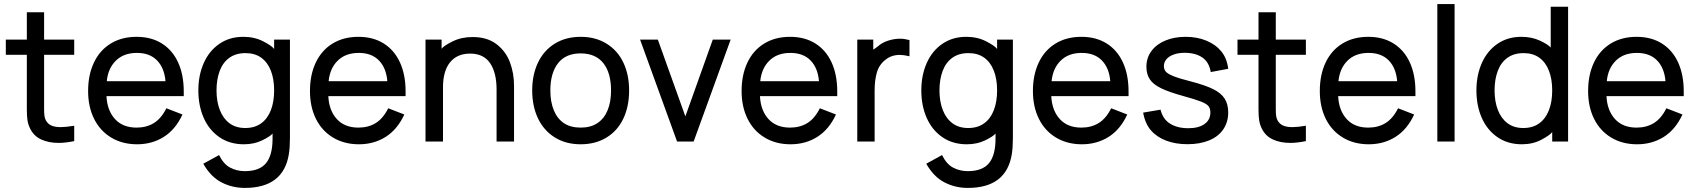

<svg xmlns="http://www.w3.org/2000/svg" viewBox="-20 -691 8387 950"><path d="M270.5 16.1Q221.2 16.1 184.3 -0.7Q147.5 -17.6 129.4 -54.2Q119.1 -74.7 116 -95.9Q112.8 -117.2 112.8 -147.9V-419.9H8.8V-495.1H112.8V-630.4H198.2V-495.1H347.2V-419.9H198.2V-151.9Q198.2 -130.4 200 -117.7Q201.7 -105 207 -95.2Q216.8 -77.6 234.4 -69.8Q252 -62 280.3 -62Q305.2 -62 347.2 -68.8V7.3Q302.7 16.1 270.5 16.1Z M658.2 22.9Q585.4 22.9 530.3 -10.3Q475.1 -43.5 445.6 -103Q416 -162.6 416 -240.7Q416 -321.3 445.1 -382.1Q474.1 -442.9 528.3 -475.8Q582.5 -508.8 655.8 -508.8Q728.5 -508.8 781 -475.8Q833.5 -442.9 861.3 -382.1Q889.2 -321.3 889.2 -238.8V-215.3H506.8Q510.3 -144.5 548.8 -102.1Q587.4 -59.6 655.8 -59.6Q704.6 -59.6 741.2 -82Q777.8 -104.5 803.2 -155.3L882.8 -124.5Q848.6 -50.3 790.5 -13.7Q732.4 22.9 658.2 22.9ZM798.8 -289.1Q793.5 -354.5 757.3 -391.8Q721.2 -429.2 657.2 -429.2Q592.3 -429.2 553.5 -391.1Q514.6 -353 508.3 -289.1Z M1191.4 238.8Q1128.4 238.8 1075.2 210.9Q1022 183.1 985.8 119.1L1064 76.2Q1085.9 121.1 1118.9 138.4Q1151.9 155.8 1191.4 155.8Q1263.7 155.8 1296.1 116.5Q1328.6 77.1 1328.6 -4.9V-30.3Q1317.4 -16.1 1277.3 3.4Q1237.3 22.9 1186.5 22.9Q1116.7 22.9 1065.7 -12.2Q1014.6 -47.4 988 -107.7Q961.4 -168 961.4 -243.7Q961.4 -318.4 988 -378.7Q1014.6 -439 1065.2 -473.9Q1115.7 -508.8 1183.6 -508.8Q1238.8 -508.8 1282 -486.6Q1325.2 -464.4 1336.4 -448.7V-495.1H1414.6V-6.8Q1414.6 38.1 1409.2 72.3Q1381.8 238.8 1191.4 238.8ZM1193.4 -57.6Q1240.2 -57.6 1272 -80.6Q1303.7 -103.5 1320.1 -145.5Q1336.4 -187.5 1336.4 -243.7Q1336.4 -299.8 1320.1 -341.6Q1303.7 -383.3 1272.2 -405.8Q1240.7 -428.2 1194.8 -428.2Q1147.5 -428.2 1115.2 -405.3Q1083 -382.3 1067.1 -340.3Q1051.3 -298.3 1051.3 -243.7Q1051.3 -188.5 1067.9 -146.2Q1084.5 -104 1116 -80.8Q1147.5 -57.6 1193.4 -57.6Z M1755.9 22.9Q1683.1 22.9 1627.9 -10.3Q1572.8 -43.5 1543.2 -103Q1513.7 -162.6 1513.7 -240.7Q1513.7 -321.3 1542.7 -382.1Q1571.8 -442.9 1626 -475.8Q1680.2 -508.8 1753.4 -508.8Q1826.2 -508.8 1878.7 -475.8Q1931.2 -442.9 1959 -382.1Q1986.8 -321.3 1986.8 -238.8V-215.3H1604.5Q1607.9 -144.5 1646.5 -102.1Q1685.1 -59.6 1753.4 -59.6Q1802.2 -59.6 1838.9 -82Q1875.5 -104.5 1900.9 -155.3L1980.5 -124.5Q1946.3 -50.3 1888.2 -13.7Q1830.1 22.9 1755.9 22.9ZM1896.5 -289.1Q1891.1 -354.5 1855 -391.8Q1818.8 -429.2 1754.9 -429.2Q1689.9 -429.2 1651.1 -391.1Q1612.3 -353 1606 -289.1Z M2523.4 9.3H2437V-248Q2437 -331.5 2404.8 -378.7Q2372.6 -425.8 2306.2 -425.8Q2241.7 -425.8 2206.8 -382.6Q2171.9 -339.4 2171.9 -259.3V9.3H2085.4V-495.1H2165V-449.7Q2175.3 -464.4 2219.2 -486.1Q2263.2 -507.8 2318.4 -507.8Q2390.6 -507.8 2436.8 -472.4Q2482.9 -437 2503.2 -382.6Q2523.4 -328.1 2523.4 -267.1Z M2853 22.9Q2778.8 22.9 2724.4 -11.5Q2669.9 -45.9 2641.6 -106Q2613.3 -166 2613.3 -243.7Q2613.3 -321.3 2642.1 -381.6Q2670.9 -441.9 2725.3 -475.3Q2779.8 -508.8 2853 -508.8Q2927.2 -508.8 2981.9 -474.6Q3036.6 -440.4 3064.7 -380.6Q3092.8 -320.8 3092.8 -243.7Q3092.8 -165 3064.5 -104.7Q3036.1 -44.4 2981.4 -10.7Q2926.8 22.9 2853 22.9ZM2853 -59.6Q2902.8 -59.6 2936 -81.8Q2969.2 -104 2986.3 -145.3Q3003.4 -186.5 3003.4 -243.7Q3003.4 -330.6 2965.1 -378.7Q2926.8 -426.8 2853 -426.8Q2778.8 -426.8 2741 -377.9Q2703.1 -329.1 2703.1 -243.7Q2703.1 -186.5 2720.5 -144.8Q2737.8 -103 2770.8 -81.3Q2803.7 -59.6 2853 -59.6Z M3412.1 9.3H3330.1L3147 -495.1H3234.9L3371.1 -115.2L3506.8 -495.1H3595.2Z M3891.6 22.9Q3818.8 22.9 3763.7 -10.3Q3708.5 -43.5 3679 -103Q3649.4 -162.6 3649.4 -240.7Q3649.4 -321.3 3678.5 -382.1Q3707.5 -442.9 3761.7 -475.8Q3815.9 -508.8 3889.2 -508.8Q3961.9 -508.8 4014.4 -475.8Q4066.9 -442.9 4094.7 -382.1Q4122.6 -321.3 4122.6 -238.8V-215.3H3740.2Q3743.7 -144.5 3782.2 -102.1Q3820.8 -59.6 3889.2 -59.6Q3938 -59.6 3974.6 -82Q4011.2 -104.5 4036.6 -155.3L4116.2 -124.5Q4082 -50.3 4023.9 -13.7Q3965.8 22.9 3891.6 22.9ZM4032.2 -289.1Q4026.9 -354.5 3990.7 -391.8Q3954.6 -429.2 3890.6 -429.2Q3825.7 -429.2 3786.9 -391.1Q3748 -353 3741.7 -289.1Z M4307.6 9.3H4221.7V-495.1H4300.8V-446.3Q4298.8 -442.9 4322.8 -460.9Q4343.8 -480 4373.8 -489.7Q4403.8 -499.5 4434.1 -499.5Q4454.6 -499.5 4480 -492.7V-412.6Q4450.2 -419.4 4433.1 -419.4Q4390.1 -419.4 4360.8 -395Q4329.6 -370.6 4318.6 -332.3Q4307.6 -293.9 4307.6 -242.7Z M4768.6 238.8Q4705.6 238.8 4652.3 210.9Q4599.1 183.1 4563 119.1L4641.1 76.2Q4663.1 121.1 4696 138.4Q4729 155.8 4768.6 155.8Q4840.8 155.8 4873.3 116.5Q4905.8 77.1 4905.8 -4.9V-30.3Q4894.5 -16.1 4854.5 3.4Q4814.5 22.9 4763.7 22.9Q4693.8 22.9 4642.8 -12.2Q4591.8 -47.4 4565.2 -107.7Q4538.6 -168 4538.6 -243.7Q4538.6 -318.4 4565.2 -378.7Q4591.8 -439 4642.3 -473.9Q4692.9 -508.8 4760.7 -508.8Q4815.9 -508.8 4859.1 -486.6Q4902.3 -464.4 4913.6 -448.7V-495.1H4991.7V-6.8Q4991.7 38.1 4986.3 72.3Q4959 238.8 4768.6 238.8ZM4770.5 -57.6Q4817.4 -57.6 4849.1 -80.6Q4880.9 -103.5 4897.2 -145.5Q4913.6 -187.5 4913.6 -243.7Q4913.6 -299.8 4897.2 -341.6Q4880.9 -383.3 4849.4 -405.8Q4817.9 -428.2 4772 -428.2Q4724.6 -428.2 4692.4 -405.3Q4660.2 -382.3 4644.3 -340.3Q4628.4 -298.3 4628.4 -243.7Q4628.4 -188.5 4645 -146.2Q4661.6 -104 4693.1 -80.8Q4724.6 -57.6 4770.5 -57.6Z M5333 22.9Q5260.3 22.9 5205.1 -10.3Q5149.9 -43.5 5120.4 -103Q5090.8 -162.6 5090.8 -240.7Q5090.8 -321.3 5119.9 -382.1Q5148.9 -442.9 5203.1 -475.8Q5257.3 -508.8 5330.6 -508.8Q5403.3 -508.8 5455.8 -475.8Q5508.3 -442.9 5536.1 -382.1Q5564 -321.3 5564 -238.8V-215.3H5181.6Q5185.1 -144.5 5223.6 -102.1Q5262.2 -59.6 5330.6 -59.6Q5379.4 -59.6 5416 -82Q5452.6 -104.5 5478 -155.3L5557.6 -124.5Q5523.4 -50.3 5465.3 -13.7Q5407.2 22.9 5333 22.9ZM5473.6 -289.1Q5468.3 -354.5 5432.1 -391.8Q5396 -429.2 5332 -429.2Q5267.1 -429.2 5228.3 -391.1Q5189.5 -353 5183.1 -289.1Z M5855.5 22.5Q5796.9 22.5 5750.7 5.1Q5704.6 -12.2 5675.3 -45.4Q5646 -78.6 5636.2 -133.8L5722.2 -148.4Q5733.9 -101.1 5769.8 -78.9Q5805.7 -56.6 5859.4 -56.6Q5911.1 -56.6 5939.9 -77.4Q5968.8 -98.1 5968.8 -133.8Q5968.8 -153.8 5959.7 -165.5Q5950.7 -177.2 5923.1 -188.2Q5895.5 -199.2 5831.5 -216.8Q5764.2 -235.4 5725.3 -254.2Q5686.5 -272.9 5669.4 -298.3Q5652.3 -323.7 5652.3 -360.8Q5652.3 -404.8 5677.2 -438.5Q5702.1 -472.2 5746.3 -490.5Q5790.5 -508.8 5846.7 -508.8Q5902.8 -508.8 5948.7 -490Q5994.6 -471.2 6022.7 -437Q6050.8 -402.8 6057.1 -350.6L5970.7 -334.5Q5962.4 -383.8 5928.7 -406.7Q5895 -429.7 5841.3 -429.7Q5810.5 -429.7 5787.1 -421.1Q5763.7 -412.6 5751.2 -397.7Q5738.8 -382.8 5738.8 -363.8Q5738.8 -347.2 5749 -335.9Q5759.3 -324.7 5787.8 -313.5Q5816.4 -302.2 5874 -287.6Q5943.4 -269.5 5982.7 -250Q6022 -230.5 6039.6 -202.9Q6057.1 -175.3 6057.1 -134.3Q6057.1 -86.9 6032.7 -51Q6008.3 -15.1 5962.6 3.7Q5917 22.5 5855.5 22.5Z M6364.7 16.1Q6315.4 16.1 6278.6 -0.7Q6241.7 -17.6 6223.6 -54.2Q6213.4 -74.7 6210.2 -95.9Q6207 -117.2 6207 -147.9V-419.9H6103V-495.1H6207V-630.4H6292.5V-495.1H6441.4V-419.9H6292.5V-151.9Q6292.5 -130.4 6294.2 -117.7Q6295.9 -105 6301.3 -95.2Q6311 -77.6 6328.6 -69.8Q6346.2 -62 6374.5 -62Q6399.4 -62 6441.4 -68.8V7.3Q6397 16.1 6364.7 16.1Z M6752.4 22.9Q6679.7 22.9 6624.5 -10.3Q6569.3 -43.5 6539.8 -103Q6510.3 -162.6 6510.3 -240.7Q6510.3 -321.3 6539.3 -382.1Q6568.4 -442.9 6622.6 -475.8Q6676.8 -508.8 6750 -508.8Q6822.8 -508.8 6875.2 -475.8Q6927.7 -442.9 6955.6 -382.1Q6983.4 -321.3 6983.4 -238.8V-215.3H6601.1Q6604.5 -144.5 6643.1 -102.1Q6681.6 -59.6 6750 -59.6Q6798.8 -59.6 6835.4 -82Q6872.1 -104.5 6897.5 -155.3L6977.1 -124.5Q6942.9 -50.3 6884.8 -13.7Q6826.7 22.9 6752.4 22.9ZM6893.1 -289.1Q6887.7 -354.5 6851.6 -391.8Q6815.4 -429.2 6751.5 -429.2Q6686.5 -429.2 6647.7 -391.1Q6608.9 -353 6602.5 -289.1Z M7177.2 9.3H7091.8V-670.9H7177.2Z M7510.3 22.9Q7440.4 22.9 7389.4 -12.2Q7338.4 -47.4 7311.8 -107.7Q7285.2 -168 7285.2 -243.7Q7285.2 -318.4 7311.8 -378.7Q7338.4 -439 7388.9 -473.9Q7439.5 -508.8 7507.3 -508.8Q7559.6 -508.8 7600.3 -489.5Q7641.1 -470.2 7652.8 -455.6V-657.7H7738.8V9.3H7660.2V-37.6Q7649.4 -22.5 7606.9 0.2Q7564.5 22.9 7510.3 22.9ZM7517.1 -57.6Q7564 -57.6 7595.7 -80.6Q7627.4 -103.5 7643.8 -145.5Q7660.2 -187.5 7660.2 -243.7Q7660.2 -299.8 7643.8 -341.6Q7627.4 -383.3 7595.9 -405.8Q7564.5 -428.2 7518.6 -428.2Q7471.2 -428.2 7439 -405.3Q7406.7 -382.3 7390.9 -340.3Q7375 -298.3 7375 -243.7Q7375 -188.5 7391.6 -146.2Q7408.2 -104 7439.7 -80.8Q7471.2 -57.6 7517.1 -57.6Z M8080.1 22.9Q8007.3 22.9 7952.1 -10.3Q7897 -43.5 7867.4 -103Q7837.9 -162.6 7837.9 -240.7Q7837.9 -321.3 7866.9 -382.1Q7896 -442.9 7950.2 -475.8Q8004.4 -508.8 8077.6 -508.8Q8150.4 -508.8 8202.9 -475.8Q8255.4 -442.9 8283.2 -382.1Q8311 -321.3 8311 -238.8V-215.3H7928.7Q7932.1 -144.5 7970.7 -102.1Q8009.3 -59.6 8077.6 -59.6Q8126.5 -59.6 8163.1 -82Q8199.7 -104.5 8225.1 -155.3L8304.7 -124.5Q8270.5 -50.3 8212.4 -13.7Q8154.3 22.9 8080.1 22.9ZM8220.7 -289.1Q8215.3 -354.5 8179.2 -391.8Q8143.1 -429.2 8079.1 -429.2Q8014.2 -429.2 7975.3 -391.1Q7936.5 -353 7930.2 -289.1Z"/></svg>

Font: Potro Sans Bangla SemiBold
Style: Regular
Weight: 600
Designer: Jayed Ahsan Saad
Foundry: Codepotro
Version: Potro Sans Bangla;Version 0.996;CodepotroFonts;